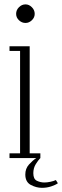

<svg xmlns="http://www.w3.org/2000/svg" viewBox="-20 -740 291 899"><path d="M99.5 -632.5Q82 -632.5 68.8 -645.2Q55.5 -658 55.5 -675Q55.5 -693 68.8 -706.2Q82 -719.5 99.5 -719.5Q116 -719.5 129.2 -706.2Q142.5 -693 142.5 -675Q142.5 -658 129.2 -645.2Q116 -632.5 99.5 -632.5ZM24.5 0V-22H74V-501.5H24.5V-523.5H119V-22H169V0Q159 10 147.5 28.5Q136 47 136 71Q136 98.5 152.8 106.5Q169.5 114.5 188 114.5Q200 114.5 215.8 111.2Q231.5 108 241.5 103L251 118Q240 126 219.5 132.8Q199 139.5 176.5 139.5Q150 139.5 124.2 125.8Q98.5 112 98.5 77Q98.5 49.5 115.5 30.5Q132.5 11.5 150 0Z"/></svg>

Font: Imbue 50pt ExtraLight
Style: Regular
Weight: 200
Designer: Tyler Finck
Foundry: Etcetera Type Company
Version: Version 1.102; ttfautohint (v1.8.3)